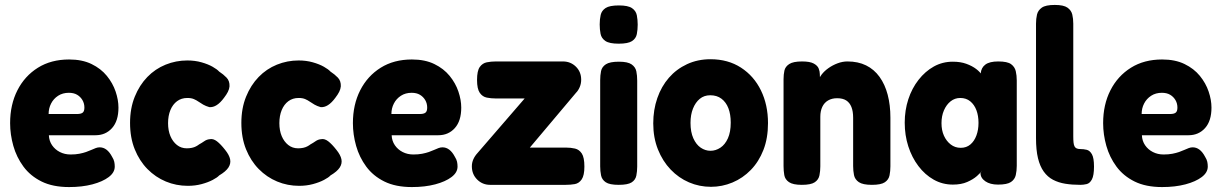

<svg xmlns="http://www.w3.org/2000/svg" viewBox="-20 -740 4951 778"><path d="M260 18Q194 18 148.5 -4.5Q103 -27 75 -65Q47 -103 34 -149Q21 -195 21 -241Q21 -316 50.5 -374Q80 -432 133.5 -465.5Q187 -499 260 -499Q313 -499 351 -480.5Q389 -462 413 -432.5Q437 -403 448.5 -369Q460 -335 460 -304Q460 -250 434 -221Q408 -192 367 -192H178Q179 -169 191 -151.5Q203 -134 222.5 -124Q242 -114 266 -114Q286 -114 301.5 -117Q317 -120 328.5 -124Q340 -128 350 -132.5Q360 -137 368 -140Q376 -143 384 -143Q399 -143 411.5 -133.5Q424 -124 434 -105Q441 -94 443 -84.5Q445 -75 445 -65Q445 -41 420.5 -22.5Q396 -4 354.5 7Q313 18 260 18ZM177 -278H292Q308 -278 315 -283.5Q322 -289 322 -304Q322 -321 314 -334.5Q306 -348 292.5 -356Q279 -364 259 -364Q234 -364 215.5 -352Q197 -340 187 -320.5Q177 -301 177 -278Z M741 13Q694 13 652 -4.5Q610 -22 577.5 -55Q545 -88 526 -135Q507 -182 507 -242Q507 -301 526 -348Q545 -395 577 -428Q609 -461 651 -478Q693 -495 739 -495Q770 -495 796.5 -487.5Q823 -480 841.5 -469.5Q860 -459 868 -450Q885 -439 898 -425.5Q911 -412 910 -390Q909 -379 903.5 -368Q898 -357 888 -344Q858 -303 828 -306Q814 -310 803.5 -316Q793 -322 784.5 -328Q776 -334 765.5 -338.5Q755 -343 739 -343Q715 -343 697.5 -330Q680 -317 670.5 -294Q661 -271 661 -241Q661 -211 670.5 -188.5Q680 -166 697 -152.5Q714 -139 737 -139Q748 -139 757.5 -141Q767 -143 774.5 -147Q782 -151 787 -155Q798 -161 808 -168Q818 -175 830 -176Q844 -179 859 -167.5Q874 -156 892 -133Q909 -112 912.5 -94.5Q916 -77 905.5 -61Q895 -45 868 -29Q861 -21 842 -11Q823 -1 797 6Q771 13 741 13Z M1192 13Q1145 13 1103 -4.5Q1061 -22 1028.5 -55Q996 -88 977 -135Q958 -182 958 -242Q958 -301 977 -348Q996 -395 1028 -428Q1060 -461 1102 -478Q1144 -495 1190 -495Q1221 -495 1247.5 -487.5Q1274 -480 1292.5 -469.5Q1311 -459 1319 -450Q1336 -439 1349 -425.5Q1362 -412 1361 -390Q1360 -379 1354.5 -368Q1349 -357 1339 -344Q1309 -303 1279 -306Q1265 -310 1254.5 -316Q1244 -322 1235.5 -328Q1227 -334 1216.5 -338.5Q1206 -343 1190 -343Q1166 -343 1148.5 -330Q1131 -317 1121.5 -294Q1112 -271 1112 -241Q1112 -211 1121.5 -188.5Q1131 -166 1148 -152.5Q1165 -139 1188 -139Q1199 -139 1208.5 -141Q1218 -143 1225.5 -147Q1233 -151 1238 -155Q1249 -161 1259 -168Q1269 -175 1281 -176Q1295 -179 1310 -167.5Q1325 -156 1343 -133Q1360 -112 1363.5 -94.5Q1367 -77 1356.5 -61Q1346 -45 1319 -29Q1312 -21 1293 -11Q1274 -1 1248 6Q1222 13 1192 13Z M1649 18Q1583 18 1537.5 -4.5Q1492 -27 1464 -65Q1436 -103 1423 -149Q1410 -195 1410 -241Q1410 -316 1439.5 -374Q1469 -432 1522.5 -465.5Q1576 -499 1649 -499Q1702 -499 1740 -480.5Q1778 -462 1802 -432.5Q1826 -403 1837.5 -369Q1849 -335 1849 -304Q1849 -250 1823 -221Q1797 -192 1756 -192H1567Q1568 -169 1580 -151.5Q1592 -134 1611.5 -124Q1631 -114 1655 -114Q1675 -114 1690.5 -117Q1706 -120 1717.5 -124Q1729 -128 1739 -132.5Q1749 -137 1757 -140Q1765 -143 1773 -143Q1788 -143 1800.5 -133.5Q1813 -124 1823 -105Q1830 -94 1832 -84.5Q1834 -75 1834 -65Q1834 -41 1809.5 -22.5Q1785 -4 1743.5 7Q1702 18 1649 18ZM1566 -278H1681Q1697 -278 1704 -283.5Q1711 -289 1711 -304Q1711 -321 1703 -334.5Q1695 -348 1681.5 -356Q1668 -364 1648 -364Q1623 -364 1604.5 -352Q1586 -340 1576 -320.5Q1566 -301 1566 -278Z M1966 9Q1935 9 1913.5 -12.5Q1892 -34 1892 -66Q1892 -81 1898 -94.5Q1904 -108 1915 -120L2106 -341H1989Q1970 -341 1952.5 -344.5Q1935 -348 1924 -364Q1913 -380 1913 -416Q1913 -453 1924 -468.5Q1935 -484 1952.5 -487.5Q1970 -491 1989 -491H2261Q2292 -491 2313.5 -470Q2335 -449 2335 -417Q2335 -401 2329 -387Q2323 -373 2314 -364L2127 -142H2273Q2293 -142 2310 -138Q2327 -134 2337.5 -118Q2348 -102 2348 -65Q2348 -29 2337 -13Q2326 3 2309 6Q2292 9 2272 9Z M2487 9Q2450 9 2434.5 -1.5Q2419 -12 2415.5 -29.5Q2412 -47 2412 -66V-415Q2412 -435 2415.5 -452Q2419 -469 2435 -479.5Q2451 -490 2488 -490Q2524 -490 2539.5 -479Q2555 -468 2558.5 -451Q2562 -434 2562 -413V-65Q2562 -46 2558.5 -28.5Q2555 -11 2539.5 -1Q2524 9 2487 9ZM2487 -563Q2449 -563 2433 -574Q2417 -585 2413.5 -603Q2410 -621 2410 -641Q2410 -662 2414 -679.5Q2418 -697 2434 -707.5Q2450 -718 2488 -718Q2525 -718 2541 -707Q2557 -696 2560.5 -678Q2564 -660 2564 -640Q2564 -620 2560.5 -602Q2557 -584 2541 -573.5Q2525 -563 2487 -563Z M2861 17Q2814 17 2772 -1Q2730 -19 2697.5 -53Q2665 -87 2646 -134.5Q2627 -182 2627 -240Q2627 -295 2643.5 -342.5Q2660 -390 2690.5 -425Q2721 -460 2764 -480Q2807 -500 2859 -500Q2930 -500 2982.5 -466Q3035 -432 3063.5 -373.5Q3092 -315 3092 -241Q3092 -180 3073.5 -132.5Q3055 -85 3022.5 -51.5Q2990 -18 2948 -0.5Q2906 17 2861 17ZM2859 -129Q2880 -129 2899 -141.5Q2918 -154 2929.5 -179.5Q2941 -205 2941 -243Q2941 -277 2931.5 -301.5Q2922 -326 2903.5 -340Q2885 -354 2858 -354Q2833 -354 2815.5 -339.5Q2798 -325 2788 -300Q2778 -275 2778 -242Q2778 -205 2789.5 -179.5Q2801 -154 2819.5 -141.5Q2838 -129 2859 -129Z M3229 9Q3193 9 3177 -2Q3161 -13 3158 -30.5Q3155 -48 3155 -67V-419Q3155 -438 3158.5 -454Q3162 -470 3178 -480.5Q3194 -491 3230 -491Q3262 -491 3277.5 -482.5Q3293 -474 3297.5 -462Q3302 -450 3302 -439.5Q3302 -429 3303 -425L3296 -407Q3298 -423 3309 -437.5Q3320 -452 3337 -464Q3354 -476 3374 -483.5Q3394 -491 3414 -491Q3457 -491 3489.5 -475Q3522 -459 3544 -428.5Q3566 -398 3577 -356Q3588 -314 3588 -263V-66Q3588 -47 3584.5 -29.5Q3581 -12 3565.5 -1.5Q3550 9 3513 9Q3476 9 3460 -2Q3444 -13 3440.5 -30.5Q3437 -48 3437 -67V-263Q3437 -289 3430 -306.5Q3423 -324 3409 -333Q3395 -342 3372 -342Q3351 -342 3335.5 -333Q3320 -324 3312 -307Q3304 -290 3304 -267V-66Q3304 -47 3300.5 -29.5Q3297 -12 3281.5 -1.5Q3266 9 3229 9Z M4024 8Q3992 8 3972.5 -5.5Q3953 -19 3953 -39L3960 -50Q3954 -40 3938.5 -26.5Q3923 -13 3899 -2.5Q3875 8 3841 8Q3799 8 3763.5 -12Q3728 -32 3701.5 -67Q3675 -102 3660.5 -147Q3646 -192 3646 -243Q3646 -293 3660.5 -337.5Q3675 -382 3702 -416.5Q3729 -451 3764 -470.5Q3799 -490 3841 -490Q3872 -490 3895.5 -481.5Q3919 -473 3935.5 -460.5Q3952 -448 3959 -435L3954 -443Q3956 -466 3973 -478.5Q3990 -491 4025 -491Q4062 -491 4077 -480Q4092 -469 4096 -451.5Q4100 -434 4100 -414V-68Q4100 -48 4096 -30.5Q4092 -13 4076.5 -2.5Q4061 8 4024 8ZM3873 -141Q3896 -141 3912 -154.5Q3928 -168 3936.5 -191Q3945 -214 3945 -242Q3945 -271 3936.5 -293.5Q3928 -316 3911.5 -329.5Q3895 -343 3871 -343Q3849 -343 3832 -329.5Q3815 -316 3805 -293Q3795 -270 3795 -241Q3795 -212 3805 -190Q3815 -168 3832.5 -154.5Q3850 -141 3873 -141Z M4358 9Q4324 9 4296.5 4.5Q4269 0 4247 -11.5Q4225 -23 4209.5 -44.5Q4194 -66 4186 -99Q4178 -132 4178 -180V-644Q4178 -664 4182 -681Q4186 -698 4201.5 -709Q4217 -720 4254 -720Q4290 -720 4305.5 -709Q4321 -698 4325 -681Q4329 -664 4329 -644V-188Q4329 -173 4330 -163Q4331 -153 4334 -147Q4337 -141 4343 -138.5Q4349 -136 4358 -136Q4371 -136 4383.5 -133Q4396 -130 4404.5 -115Q4413 -100 4413 -65Q4413 -29 4404.5 -13Q4396 3 4383 6Q4370 9 4358 9Z M4689 18Q4623 18 4577.5 -4.5Q4532 -27 4504 -65Q4476 -103 4463 -149Q4450 -195 4450 -241Q4450 -316 4479.5 -374Q4509 -432 4562.5 -465.5Q4616 -499 4689 -499Q4742 -499 4780 -480.5Q4818 -462 4842 -432.5Q4866 -403 4877.5 -369Q4889 -335 4889 -304Q4889 -250 4863 -221Q4837 -192 4796 -192H4607Q4608 -169 4620 -151.5Q4632 -134 4651.5 -124Q4671 -114 4695 -114Q4715 -114 4730.5 -117Q4746 -120 4757.5 -124Q4769 -128 4779 -132.5Q4789 -137 4797 -140Q4805 -143 4813 -143Q4828 -143 4840.5 -133.5Q4853 -124 4863 -105Q4870 -94 4872 -84.5Q4874 -75 4874 -65Q4874 -41 4849.5 -22.5Q4825 -4 4783.5 7Q4742 18 4689 18ZM4606 -278H4721Q4737 -278 4744 -283.5Q4751 -289 4751 -304Q4751 -321 4743 -334.5Q4735 -348 4721.5 -356Q4708 -364 4688 -364Q4663 -364 4644.5 -352Q4626 -340 4616 -320.5Q4606 -301 4606 -278Z"/></svg>

Font: Fredoka SemiCondensed SemiBold
Style: Regular
Weight: 600
Width: 4
Designer: Ben Nathan
Foundry: Milena B. Brandão, Ben Nathan
Version: Version 2.001